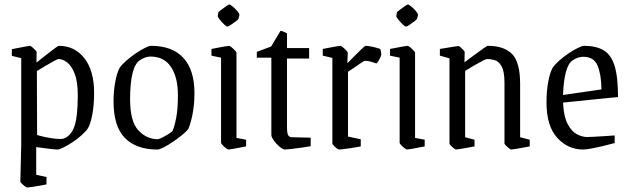

<svg xmlns="http://www.w3.org/2000/svg" viewBox="-20 -660 2820 859"><path d="M243 -455Q314 -455 357.5 -399.5Q401 -344 401 -245Q401 -191 393.5 -150Q386 -109 374 -87Q364 -72 345 -55Q326 -38 304 -23.5Q282 -9 263.5 0Q245 9 237 9Q226 9 199.5 5.5Q173 2 142 -2V122L188 132V165Q179 167 159.5 170.5Q140 174 122.5 176.5Q105 179 101 179Q99 179 91.5 173.5Q84 168 77.5 161.5Q71 155 71 152L75 -12V-400L33 -410V-440Q43 -442 61 -445.5Q79 -449 95 -452Q111 -455 114 -455Q117 -455 124 -449Q131 -443 137.5 -436.5Q144 -430 144 -427L143 -380Q161 -394 183 -411.5Q205 -429 222.5 -442Q240 -455 243 -455ZM242 -396Q238 -396 220.5 -386.5Q203 -377 182 -364.5Q161 -352 145 -342L146 -56Q162 -51 186 -46Q210 -41 232 -39Q254 -37 265 -40Q298 -52 313 -95Q328 -138 328 -234Q328 -295 314 -330.5Q300 -366 280 -381Q260 -396 242 -396Z M684 9Q590 9 539 -42.5Q488 -94 488 -206Q488 -252 495.5 -293Q503 -334 515 -356Q525 -371 545 -388.5Q565 -406 587 -421Q609 -436 628 -445.5Q647 -455 655 -455Q751 -455 800.5 -401Q850 -347 850 -243Q850 -193 841.5 -149.5Q833 -106 822 -82Q813 -71 794 -55.5Q775 -40 753 -25Q731 -10 712 -0.5Q693 9 684 9ZM686 -37Q693 -38 707.5 -45.5Q722 -53 735.5 -61.5Q749 -70 752 -74Q761 -95 768.5 -134Q776 -173 776 -234Q776 -314 745 -360.5Q714 -407 653 -407Q630 -407 605 -390Q584 -376 573 -332.5Q562 -289 562 -216Q562 -118 598 -78Q634 -38 686 -37Z M957 -605Q958 -607 969 -615.5Q980 -624 991.5 -632Q1003 -640 1006 -640Q1010 -640 1021.5 -630.5Q1033 -621 1042.5 -609.5Q1052 -598 1051 -592L1047 -576Q1046 -573 1035 -564.5Q1024 -556 1012.5 -548.5Q1001 -541 998 -541Q993 -541 982.5 -551Q972 -561 963 -572.5Q954 -584 954 -588ZM1002 9Q999 9 991 3Q983 -3 976 -10.5Q969 -18 969 -21V-402L926 -411V-441Q932 -442 949.5 -445.5Q967 -449 984 -452Q1001 -455 1005 -455Q1008 -455 1016 -448.5Q1024 -442 1031 -434.5Q1038 -427 1038 -424V-43L1081 -35V-5Q1075 -4 1057.5 -0.5Q1040 3 1023 6Q1006 9 1002 9Z M1255 9Q1246 9 1231 -3.5Q1216 -16 1205 -31.5Q1194 -47 1194 -56V-402H1129V-428L1193 -452L1235 -522Q1243 -522 1264 -511V-445H1363V-398H1264V-91Q1264 -65 1269 -55.5Q1274 -46 1287 -46L1370 -44V-6Q1354 -3 1329.5 0.5Q1305 4 1283.5 6.5Q1262 9 1255 9Z M1496 9Q1494 9 1486.5 3.5Q1479 -2 1473 -8.5Q1467 -15 1467 -18V-401L1424 -411V-441Q1430 -442 1447.5 -445.5Q1465 -449 1482 -452Q1499 -455 1503 -455Q1506 -455 1514 -448.5Q1522 -442 1529 -434.5Q1536 -427 1536 -424L1534 -377Q1550 -393 1567.5 -411Q1585 -429 1599 -442Q1613 -455 1616 -455Q1628 -455 1649.5 -450Q1671 -445 1681 -441Q1683 -437 1684.5 -428.5Q1686 -420 1686 -416Q1686 -413 1682 -404Q1678 -395 1672.5 -386.5Q1667 -378 1665 -376Q1653 -380 1639.5 -384Q1626 -388 1614 -388Q1609 -388 1594.5 -378Q1580 -368 1563.5 -356.5Q1547 -345 1537 -339V-49L1594 -37V-5Q1589 -4 1575 -1.5Q1561 1 1544 3.5Q1527 6 1513.5 7.5Q1500 9 1496 9Z M1756 -605Q1757 -607 1768 -615.5Q1779 -624 1790.5 -632Q1802 -640 1805 -640Q1809 -640 1820.5 -630.5Q1832 -621 1841.5 -609.5Q1851 -598 1850 -592L1846 -576Q1845 -573 1834 -564.5Q1823 -556 1811.5 -548.5Q1800 -541 1797 -541Q1792 -541 1781.5 -551Q1771 -561 1762 -572.5Q1753 -584 1753 -588ZM1801 9Q1798 9 1790 3Q1782 -3 1775 -10.5Q1768 -18 1768 -21V-402L1725 -411V-441Q1731 -442 1748.5 -445.5Q1766 -449 1783 -452Q1800 -455 1804 -455Q1807 -455 1815 -448.5Q1823 -442 1830 -434.5Q1837 -427 1837 -424V-43L1880 -35V-5Q1874 -4 1856.5 -0.5Q1839 3 1822 6Q1805 9 1801 9Z M2020 9Q2018 9 2010.5 3.5Q2003 -2 1997 -8.5Q1991 -15 1991 -18V-399L1948 -411V-441Q1954 -442 1972.5 -445Q1991 -448 2009 -451Q2027 -454 2031 -454Q2034 -454 2040.5 -448.5Q2047 -443 2053 -436.5Q2059 -430 2059 -427L2058 -381Q2075 -394 2098 -411Q2121 -428 2140 -441.5Q2159 -455 2162 -455Q2234 -455 2270.5 -419Q2307 -383 2307 -284V-46L2350 -35V-5Q2344 -4 2325.5 -0.5Q2307 3 2289 6Q2271 9 2267 9Q2264 9 2257 3.5Q2250 -2 2243.5 -8.5Q2237 -15 2237 -18V-289Q2237 -341 2224 -363.5Q2211 -386 2193 -391Q2175 -396 2160 -396Q2155 -396 2138.5 -387.5Q2122 -379 2101 -367Q2080 -355 2061 -343V-46L2103 -35V-5Q2097 -4 2078.5 -0.5Q2060 3 2042 6Q2024 9 2020 9Z M2730 -20Q2708 -14 2679 -7Q2650 0 2625 4.5Q2600 9 2589 9Q2521 9 2473 -43.5Q2425 -96 2425 -202Q2425 -251 2432.5 -292.5Q2440 -334 2452 -356Q2462 -371 2481.5 -388.5Q2501 -406 2523.5 -421Q2546 -436 2565 -445.5Q2584 -455 2593 -455Q2645 -455 2679 -436Q2713 -417 2729 -367.5Q2745 -318 2745 -226L2499 -201Q2502 -139 2519.5 -105.5Q2537 -72 2561 -59.5Q2585 -47 2607 -47Q2612 -47 2635 -48Q2658 -49 2685.5 -51Q2713 -53 2730 -54ZM2542 -390Q2522 -377 2511.5 -336.5Q2501 -296 2499 -235L2671 -260Q2670 -327 2653.5 -366.5Q2637 -406 2589 -406Q2580 -406 2567.5 -402.5Q2555 -399 2542 -390Z"/></svg>

Font: Grenze Gotisch Light
Style: Regular
Weight: 300
Designer: Renata Polastri
Foundry: Omnibus-Type
Version: Version 1.001